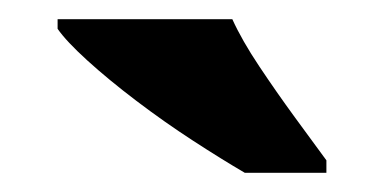

<svg xmlns="http://www.w3.org/2000/svg" viewBox="-20 -786 400 200"><path d="M235 -606Q211 -620 181 -639.5Q151 -659 122 -681Q93 -703 71 -723Q49 -743 40 -756V-766H222Q232 -744 250 -717Q268 -690 287 -664Q306 -638 320 -619V-606Z"/></svg>

Font: Noto Serif Lao SemiCondensed Black
Style: Regular
Weight: 900
Width: 4
Designer: Monotype Design Team
Foundry: Monotype Imaging Inc.
Version: Version 2.003; ttfautohint (v1.8.4.7-5d5b)